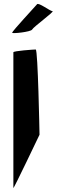

<svg xmlns="http://www.w3.org/2000/svg" viewBox="-20 -956 284 962"><path d="M41 -792C40 -786 135 -796 141 -808C147 -821 256 -900 243 -900C231 -900 171 -947 165 -934C157 -924 41 -800 41 -792ZM47 -14C47 -6 178 -281 178 -281C178 -288 170 -708 159 -708C149 -708 47 -701 47 -694Z"/></svg>

Font: Ampere
Style: SuExt
Weight: 400
Version: Version 1